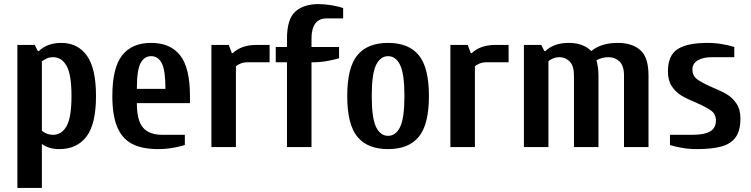

<svg xmlns="http://www.w3.org/2000/svg" viewBox="-20 -720 3675 940"><path d="M65 -500H150L165 -470H170Q212 -510 280 -510Q360 -510 405 -448Q450 -386 450 -250Q450 -113 403.5 -51.5Q357 10 270 10Q220 10 185 -15V200H65ZM330 -250Q330 -355 306 -397.5Q282 -440 240 -440Q223 -440 211.5 -435Q200 -430 185 -420V-80Q193 -72 208 -66Q223 -60 240 -60Q282 -60 306 -102.5Q330 -145 330 -250Z M530 -250Q530 -388 578 -449Q626 -510 720 -510Q814 -510 862 -449Q910 -388 910 -250V-215H650Q650 -131 680 -95.5Q710 -60 775 -60H885V-10Q860 -2 825 4Q790 10 755 10Q676 10 627 -15.5Q578 -41 554 -98Q530 -155 530 -250ZM790 -285Q790 -376 772 -410.5Q754 -445 720 -445Q686 -445 668 -410.5Q650 -376 650 -285Z M1015 -500H1100L1115 -460H1120Q1162 -500 1235 -500H1300V-415H1190Q1173 -415 1158 -409Q1143 -403 1135 -395V0H1015Z M1385 -415H1330V-490H1385V-530Q1385 -627 1426 -663.5Q1467 -700 1540 -700Q1569 -700 1605 -694Q1641 -688 1660 -680V-630H1580Q1505 -630 1505 -530V-490H1640V-435Q1615 -427 1580 -421Q1545 -415 1510 -415H1505V0H1385Z M1680 -250Q1680 -389 1729.5 -449.5Q1779 -510 1880 -510Q1981 -510 2030.5 -449.5Q2080 -389 2080 -250Q2080 -111 2030.5 -50.5Q1981 10 1880 10Q1779 10 1729.5 -50.5Q1680 -111 1680 -250ZM1960 -250Q1960 -358 1939 -401.5Q1918 -445 1880 -445Q1842 -445 1821 -401.5Q1800 -358 1800 -250Q1800 -142 1821 -98.5Q1842 -55 1880 -55Q1918 -55 1939 -98.5Q1960 -142 1960 -250Z M2185 -500H2270L2285 -460H2290Q2332 -500 2405 -500H2470V-415H2360Q2343 -415 2328 -409Q2313 -403 2305 -395V0H2185Z M2545 -500H2630L2645 -470H2650Q2692 -510 2765 -510Q2835 -510 2875 -470Q2923 -510 3005 -510Q3074 -510 3114.5 -475Q3155 -440 3155 -350V0H3035V-350Q3035 -398 3013 -419Q2991 -440 2960 -440Q2928 -440 2900 -425Q2904 -413 2907 -392Q2910 -371 2910 -350V0H2790V-350Q2790 -398 2769 -419Q2748 -440 2720 -440Q2703 -440 2688 -434Q2673 -428 2665 -420V0H2545Z M3260 -10V-60H3370Q3428 -60 3456.5 -76.5Q3485 -93 3485 -130Q3485 -161 3462 -178Q3439 -195 3389 -217Q3345 -235 3317 -251.5Q3289 -268 3269.5 -297Q3250 -326 3250 -370Q3250 -449 3297.5 -479.5Q3345 -510 3445 -510Q3480 -510 3515 -504Q3550 -498 3575 -490V-440H3465Q3422 -440 3396 -424.5Q3370 -409 3370 -380Q3370 -349 3393 -332Q3416 -315 3466 -293Q3510 -275 3538 -258.5Q3566 -242 3585.5 -213Q3605 -184 3605 -140Q3605 -81 3582 -48.5Q3559 -16 3512.5 -3Q3466 10 3390 10Q3355 10 3320 4Q3285 -2 3260 -10Z"/></svg>

Font: Cuprum
Style: Bold
Weight: 700
Designer: Jovanny Lemonad
Foundry: Jovanny Lemonad
Version: Version 2.000